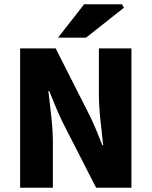

<svg xmlns="http://www.w3.org/2000/svg" viewBox="-20 -877 708 897"><path d="M74 0V-651H240L395 -345Q412 -312 427.5 -274.5Q443 -237 458 -199H462Q456 -252 449 -317.5Q442 -383 442 -441V-651H594V0H429L273 -305Q257 -338 241 -376Q225 -414 210 -452H206Q212 -398 219.5 -333.5Q227 -269 227 -210V0ZM251 -701 373 -857H550L559 -841L382 -701Z"/></svg>

Font: Source Sans 3 ExtraLight ExtraBold
Style: Regular
Weight: 800
Version: Version 3.052;hotconv 1.1.0;makeotfexe 2.6.0